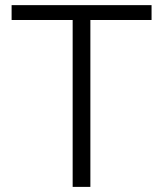

<svg xmlns="http://www.w3.org/2000/svg" viewBox="-20 -731 637 751"><path d="M333.5 0H264.2V-710.9H333.5ZM572.8 -652.8H25.4V-710.9H572.8Z"/></svg>

Font: Heebo Light
Style: Regular
Weight: 300
Designer: Oded Ezer
Foundry: Ezer Type House
Version: Version 3.100